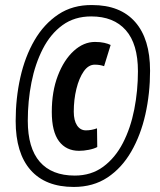

<svg xmlns="http://www.w3.org/2000/svg" viewBox="-20 -730 632 760"><path d="M272 10Q160 10 101 -57Q42 -124 42 -251Q42 -341 60.5 -423.5Q79 -506 116.5 -570.5Q154 -635 211 -673Q268 -711 345 -710Q456 -710 515 -643Q574 -576 574 -450Q574 -360 555.5 -277.5Q537 -195 499.5 -130Q462 -65 405.5 -27.5Q349 10 272 10ZM276 -35Q341 -35 388.5 -70Q436 -105 466.5 -164Q497 -223 511.5 -297Q526 -371 526 -448Q526 -556 478 -610.5Q430 -665 341 -665Q275 -665 227.5 -630.5Q180 -596 149.5 -536.5Q119 -477 104.5 -403.5Q90 -330 90 -252Q90 -144 137.5 -89.5Q185 -35 276 -35ZM293 -133Q242 -133 213.5 -171Q185 -209 185 -287Q185 -368 209 -430.5Q233 -493 272 -528.5Q311 -564 356 -564Q377 -564 392.5 -560.5Q408 -557 418 -552L392 -468Q376 -474 355 -474Q330 -474 311.5 -447.5Q293 -421 282.5 -378.5Q272 -336 272 -288Q272 -253 285 -233.5Q298 -214 320 -214Q342 -214 364 -222L365 -148Q352 -141 331.5 -137Q311 -133 293 -133Z"/></svg>

Font: Georama Condensed
Style: Bold Italic
Weight: 700
Width: 3
Italic angle: -9°
Designer: Jean-Baptiste Levee
Foundry: Production Type
Version: Version 1.000